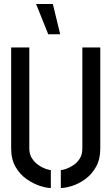

<svg xmlns="http://www.w3.org/2000/svg" viewBox="-20 -938 560 963"><path d="M222 -766 161 -918H245L282 -766ZM235 5Q213 5 179.5 -6Q146 -17 113 -40Q80 -63 58 -101Q36 -139 36 -193V-700H127V-193Q127 -164 140.5 -143.5Q154 -123 173 -110Q192 -97 209.5 -91Q227 -85 235 -85ZM285 5V-85Q294 -85 311.5 -91Q329 -97 348 -109.5Q367 -122 380 -142.5Q393 -163 393 -193V-700H483V-193Q483 -139 461.5 -101Q440 -63 407.5 -39.5Q375 -16 341.5 -5.5Q308 5 285 5Z"/></svg>

Font: Stick No Bills ExtraLight Medium
Style: Regular
Weight: 500
Version: Version 2.000